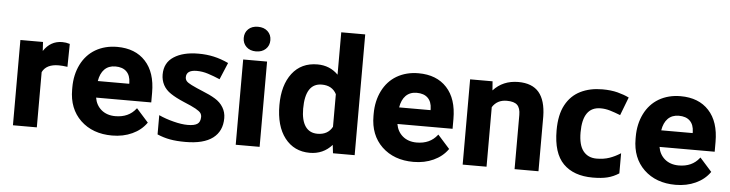

<svg xmlns="http://www.w3.org/2000/svg" viewBox="-45 -914 4283 1126"><g transform="rotate(5 2096.5 -351.0)"><path d="M342.3 -369.1 338.9 -369.6Q311.5 -373.5 291 -373.5Q217.8 -373.5 194.3 -325.2V-3.4V0H191.4H57.1H53.7V-3.4V-498.5V-502H57.1H183.6H187V-499L189.9 -449.2Q230.5 -511.2 299.3 -511.2Q322.3 -511.2 341.8 -504.9L344.2 -504.4V-502L342.3 -373Z M622.6 -396Q583 -396 558.1 -371.1Q534.2 -346.7 526.9 -301.8H711.9V-309.1Q710.9 -351.1 688 -373.5Q665 -396 622.6 -396ZM637.7 9.3Q522.9 9.3 451.7 -58.6Q381.3 -126.5 381.3 -238.8V-251.5Q381.3 -326.7 411.1 -386.7Q440.9 -446.3 495.1 -478.5Q551.3 -511.2 623 -511.2Q730 -511.2 790 -445.8Q850.1 -380.9 850.1 -261.7V-207.5V-204.1H846.7H525.4Q532.7 -160.2 564 -133.3Q596.7 -105.5 647 -105.5Q725.1 -105.5 767.6 -160.2L770 -163.1L772.5 -160.2L838.4 -86.4L840.3 -84.5L838.9 -82.5Q808.1 -39.1 755.9 -15.1Q729.5 -2.9 700 3.2Q670.4 9.3 637.7 9.3Z M1284.7 -149.4Q1284.7 -72.8 1230.5 -31.7Q1176.3 9.3 1069.8 9.3H1069.3H1068.8Q1016.6 9.3 979 2.4Q940.9 -4.4 903.3 -20.5V-133.8Q943.8 -115.2 990.7 -103.5Q1037.6 -91.3 1073.7 -91.3H1074.2Q1113.8 -91.3 1131.3 -103.5Q1148.4 -115.2 1148.9 -144.5Q1148.9 -157.2 1142.1 -167.5Q1134.8 -177.7 1111.8 -190.7Q1088.9 -203.6 1040 -223.6Q991.7 -244.1 961.9 -264.2Q932.1 -283.7 917 -312Q902.3 -340.3 902.3 -373Q902.3 -442.9 957 -478Q1011.2 -513.2 1101.1 -513.2H1101.6Q1102.1 -513.2 1102.5 -513.2Q1149.4 -513.2 1191.4 -503.9Q1233.9 -494.6 1278.8 -473.6L1237.3 -374.5Q1200.7 -390.1 1167 -400.9Q1133.8 -411.6 1100.1 -411.6Q1039.1 -411.6 1039.1 -369.1Q1039.1 -356.4 1046.9 -346.7Q1054.7 -337.4 1077.1 -326.2Q1107.9 -311 1144 -296.4Q1187.5 -279.3 1218.8 -260.3Q1250.5 -241.2 1267.6 -212.4Q1284.7 -184.1 1284.7 -149.4Z M1435.5 -700.7Q1471.2 -700.7 1492.7 -680.4Q1514.2 -660.2 1514.2 -628.4Q1514.2 -596.2 1492.4 -575.9Q1470.7 -555.7 1435.5 -555.7Q1400.4 -555.7 1378.9 -576.2Q1357.4 -596.7 1357.4 -628.4Q1357.4 -660.2 1378.4 -680.4Q1399.4 -700.7 1435.5 -700.7ZM1505.9 0H1502.9H1368.2H1365.2V-3.4V-498.5V-502H1368.2H1502.9H1505.9V-498.5V-3.4Z M1837.9 -395.5Q1740.7 -395.5 1740.7 -245.1Q1740.7 -177.2 1765.6 -141.1Q1790 -106 1836.9 -106Q1898.4 -106 1924.3 -154.8V-346.7Q1898.9 -395.5 1837.9 -395.5ZM1654.3 -61Q1600.1 -130.9 1600.1 -254.4Q1600.1 -371.6 1653.3 -441.4Q1707 -511.2 1802.2 -511.2Q1875 -511.2 1924.3 -461.4V-708V-710.9H1927.2H2062H2065.4V-708V-3.4V0H2062H1940.9H1938L1937.5 -2.9L1932.1 -48.8Q1880.4 9.3 1801.3 9.3Q1709 9.3 1654.3 -61Z M2396.5 -396Q2356.9 -396 2332 -371.1Q2308.1 -346.7 2300.8 -301.8H2485.8V-309.1Q2484.9 -351.1 2461.9 -373.5Q2439 -396 2396.5 -396ZM2411.6 9.3Q2296.9 9.3 2225.6 -58.6Q2155.3 -126.5 2155.3 -238.8V-251.5Q2155.3 -326.7 2185.1 -386.7Q2214.8 -446.3 2269 -478.5Q2325.2 -511.2 2397 -511.2Q2503.9 -511.2 2564 -445.8Q2624 -380.9 2624 -261.7V-207.5V-204.1H2620.6H2299.3Q2306.6 -160.2 2337.9 -133.3Q2370.6 -105.5 2420.9 -105.5Q2499 -105.5 2541.5 -160.2L2543.9 -163.1L2546.4 -160.2L2612.3 -86.4L2614.3 -84.5L2612.8 -82.5Q2582 -39.1 2529.8 -15.1Q2503.4 -2.9 2473.9 3.2Q2444.3 9.3 2411.6 9.3Z M2833.5 -502V-499L2837.4 -448.7Q2893.6 -510.7 2984.4 -511.2Q3066.4 -511.2 3106.4 -463.9Q3146 -416.5 3147.5 -323.2V-3.4V0H3144H3009.8H3006.8V-3.4V-318.8Q3006.8 -359.4 2988.5 -377.4Q2970.2 -395.5 2926.8 -395.5Q2870.1 -395.5 2841.8 -350.6V-3.4V0H2838.4H2704.1H2701.2V-3.4V-498.5V-502H2704.1H2830.6Z M3554.2 0.5Q3519.5 9.3 3467.3 9.3Q3355 9.3 3293.7 -52.5Q3232.4 -114.3 3232.4 -248.5Q3232.4 -340.3 3263.7 -398.2Q3294.9 -456.1 3350.6 -483.6Q3406.2 -511.2 3479 -511.2Q3530.8 -511.2 3569.1 -501.2Q3607.4 -491.2 3636.2 -477.1H3637.2L3636.7 -476.1L3596.2 -370.6L3595.7 -369.6L3594.7 -370.1Q3562.5 -382.8 3534.7 -391.1Q3506.8 -399.4 3479 -399.4Q3373.5 -399.4 3373.5 -249Q3373.5 -174.3 3401.4 -139.2Q3429.2 -104 3479 -103.5Q3522 -103.5 3555.2 -115Q3588.4 -126.5 3619.6 -146.5L3621.1 -147.5V-146V-29.3V-28.8Q3605 -18.6 3588.4 -11.2Q3571.8 -3.9 3554.2 0.5Z M3939.5 -396Q3899.9 -396 3875 -371.1Q3851.1 -346.7 3843.8 -301.8H4028.8V-309.1Q4027.8 -351.1 4004.9 -373.5Q3981.9 -396 3939.5 -396ZM3954.6 9.3Q3839.8 9.3 3768.6 -58.6Q3698.2 -126.5 3698.2 -238.8V-251.5Q3698.2 -326.7 3728 -386.7Q3757.8 -446.3 3812 -478.5Q3868.2 -511.2 3939.9 -511.2Q4046.9 -511.2 4106.9 -445.8Q4167 -380.9 4167 -261.7V-207.5V-204.1H4163.6H3842.3Q3849.6 -160.2 3880.9 -133.3Q3913.6 -105.5 3963.9 -105.5Q4042 -105.5 4084.5 -160.2L4086.9 -163.1L4089.4 -160.2L4155.3 -86.4L4157.2 -84.5L4155.8 -82.5Q4125 -39.1 4072.8 -15.1Q4046.4 -2.9 4016.8 3.2Q3987.3 9.3 3954.6 9.3Z"/></g></svg>

Font: MAUL Bold
Style: Bold
Weight: 700
Designer: MAUL
Version: Version 1.0; 2020; ttfautohint (v1.8.3)